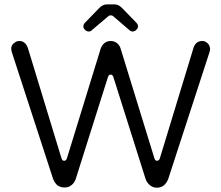

<svg xmlns="http://www.w3.org/2000/svg" viewBox="-20 -872 1027 892"><path d="M406.2 -731.4 482.4 -795.9Q487.3 -800.8 494.1 -800.8Q502 -800.8 506.8 -795.9L582 -731.4Q587.9 -725.6 596.7 -725.6Q606.4 -726.6 613.3 -733.4Q621.1 -741.2 621.1 -749.5Q621.1 -757.8 614.3 -765.6Q546.9 -835 546.9 -835Q530.3 -851.6 512.7 -851.6H475.6Q458 -851.6 441.4 -835L374 -765.6Q367.2 -757.8 367.2 -749Q367.2 -741.2 375 -733.4Q382.8 -725.6 391.6 -725.6Q400.4 -725.6 406.2 -731.4ZM494.1 -525.4Q498 -525.4 501 -523.4Q504.9 -519.5 506.8 -513.7L656.2 -41Q662.1 -23.4 676.3 -11.7Q690.4 0 709 0Q727.5 0 741.2 -10.7L746.1 -15.6Q755.9 -25.4 761.7 -41L953.1 -628.9Q956.1 -639.6 956.1 -645Q956.1 -650.4 954.1 -654.3Q952.1 -664.1 944.3 -670.9Q933.6 -681.6 918.9 -681.6Q897.5 -681.6 885.7 -664.1Q881.8 -658.2 878.9 -649.4L722.7 -136.7Q720.7 -130.9 717.8 -127.9L710 -125Q705.1 -125 702.1 -127.9Q699.2 -130.9 697.3 -136.7L540 -647.5Q535.2 -663.1 522.5 -672.4Q509.8 -681.6 494.1 -681.6Q473.6 -681.6 460 -667Q452.1 -658.2 448.2 -647.5L291 -136.7Q287.1 -125 278.3 -125Q273.4 -125 270.5 -127.9Q267.6 -130.9 265.6 -136.7L109.4 -649.4Q104.5 -664.1 94.2 -672.9Q84 -681.6 70.3 -681.6Q59.6 -681.6 53.7 -677.7Q32.2 -666 32.2 -645.5Q32.2 -639.6 35.2 -628.9L226.6 -41Q234.4 -21.5 247.1 -10.7Q261.7 -1 279.3 -1Q300.8 0 317.4 -16.6Q327.1 -26.4 332 -41L481.4 -513.7Q485.4 -525.4 494.1 -525.4Z"/></svg>

Font: FakePearl
Style: Light
Weight: 350
Version: Version 1.2